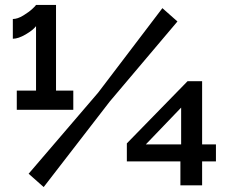

<svg xmlns="http://www.w3.org/2000/svg" viewBox="-20 -751 923 778"><path d="M277 -384V-306H48V-384H126V-645Q114 -629 84 -611.5Q54 -594 32 -594V-674Q51 -674 74 -688Q97 -702 111 -715Q125 -728 126 -731H207V-384ZM96 -47 378 -376 638 -718 699 -664 425 -340 157 7ZM711 0V-97H494V-170L740 -422H799V-166H855V-97H799V0ZM571 -166H714V-315Z"/></svg>

Font: Raleway-v4020
Style: Bold
Weight: 700
Designer: Matt McInerney, Pablo Impallari, Rodrigo Fuenzalida
Foundry: Matt McInerney, Pablo Impallari, Rodrigo Fuenzalida
Version: Version 4.020;PS 004.020;hotconv 1.0.88;makeotf.lib2.5.64775